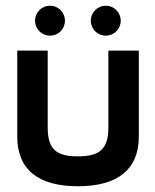

<svg xmlns="http://www.w3.org/2000/svg" viewBox="-20 -640 541 668"><path d="M357 -464V-196C357 -119 324 -96 251 -96C178 -96 146 -119 146 -196V-464H40V-165C40 -50 113 8 251 8C389 8 463 -50 463 -165V-464ZM348 -620C319 -620 296 -597 296 -568C296 -539 319 -516 348 -516C377 -516 400 -539 400 -568C400 -597 377 -620 348 -620ZM154 -620C125 -620 102 -597 102 -568C102 -539 125 -516 154 -516C183 -516 206 -539 206 -568C206 -597 183 -620 154 -620Z"/></svg>

Font: Hussar Tani
Style: Bold
Weight: 700
Foundry: Cannot Into Space Fonts
Version: Version 0.92